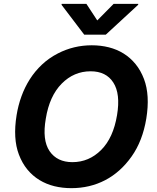

<svg xmlns="http://www.w3.org/2000/svg" viewBox="-20 -974 822 1004"><path d="M66.8 -371.8Q74.9 -422.6 92.2 -470.2Q109.4 -517.8 136 -559.7Q162.6 -601.6 199.2 -636Q235.8 -670.5 282.7 -694.6Q365.4 -737.2 459.9 -737.2Q506.7 -737.2 549 -726.6Q591.3 -715.9 626.4 -694.1Q661.6 -672.2 688.7 -639Q715.9 -605.8 733 -560.7Q764.9 -476.2 745 -353.7Q725.5 -236.5 668.3 -155.9Q610.1 -73.5 529.8 -31.8Q449.6 9.9 353 9.9Q306.1 9.9 263.8 -0.5Q221.6 -11 186.1 -32.7Q150.6 -54.3 123.2 -87.5Q95.9 -120.7 78.8 -165.8Q46.9 -249.6 66.8 -371.8ZM239.3 -183.6Q278.8 -126.1 358.7 -126.1Q445.3 -126.1 509.2 -190Q572.4 -253.2 592 -371.8Q610.8 -483.7 572.4 -542.6Q534.8 -601.2 453.8 -601.2Q366.5 -601.2 302.6 -536.6Q238.6 -471.9 219.5 -353.7Q199.9 -241.8 239.3 -183.6ZM302.6 -953.8H431.8L488.6 -867.2L574.2 -953.8H703.1L702.4 -948.9L533 -792.6H420.5L301.8 -948.9Z"/></svg>

Font: Inter P
Style: Bold Italic
Weight: 700
Italic angle: 9.39999°
Designer: Rasmus Andersson
Foundry: rsms
Version: Version 3.018;git-588b23468